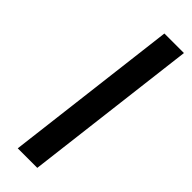

<svg xmlns="http://www.w3.org/2000/svg" viewBox="-225 -661 674 674"><g transform="rotate(45 112.0 -324.5)"><path d="M145 0 224 -649H127L48 0Z"/></g></svg>

Font: Gamestation Display
Style: Italic
Weight: 400
Designer: Jonas Hecksher
Foundry: Jonas Hecksher, Playtypeª, e-types AS
Version: Version 1.003